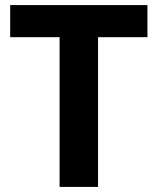

<svg xmlns="http://www.w3.org/2000/svg" viewBox="-20 -734 619 754"><path d="M365 0H214V-588H20V-714H559V-588H365Z"/></svg>

Font: Noto Sans Lisu
Style: Regular
Weight: 400
Designer: Monotype Design Team. David Williams.
Foundry: Monotype Imaging Inc.
Version: Version 2.102